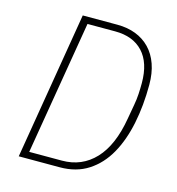

<svg xmlns="http://www.w3.org/2000/svg" viewBox="-105 -788 809 878"><g transform="rotate(15 300.0 -349.0)"><path d="M179 -698H343Q391 -698 430 -683Q469 -668 497 -639Q525 -610 540 -567.5Q555 -525 555 -470Q555 -372 537.5 -286.5Q520 -201 484 -137Q448 -73 391.5 -36.5Q335 0 257 0H63ZM259 -32Q353 -32 415.5 -98.5Q478 -165 500 -296L512 -364Q517 -391 518.5 -417.5Q520 -444 520 -469Q520 -565 473 -615.5Q426 -666 341 -666H210L104 -32Z"/></g></svg>

Font: IBM Plex Mono ExtraLight
Style: Italic
Weight: 200
Italic angle: -9°
Monospace: yes
Designer: Mike Abbink, Paul van der Laan, Pieter van Rosmalen
Foundry: Bold Monday
Version: Version 2.3